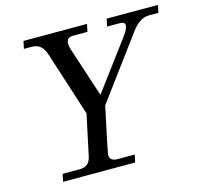

<svg xmlns="http://www.w3.org/2000/svg" viewBox="-106 -847 1004 961"><g transform="rotate(-15 396.5 -366.0)"><path d="M478.5 0H105L113.3 -39.1H202.6Q251.5 -39.1 261.7 -87.9L307.1 -300.3L199.2 -635.3Q180.7 -693.4 129.4 -693.4H87.9L96.2 -732.4H425.3L417 -693.4H343.3Q308.1 -693.4 308.1 -661.1Q308.1 -647.9 314 -629.4L398.4 -372.1L586.9 -625Q611.3 -659.2 611.3 -675.8Q611.3 -693.4 585.4 -693.4H519L527.3 -732.4H793L784.7 -693.4H735.8Q687 -693.4 645 -635.3L407.7 -314.9Q357.4 -79.6 357.4 -72.3Q357.4 -39.1 397.9 -39.1H486.8Z"/></g></svg>

Font: Munson
Style: Italic
Weight: 400
Italic angle: -12°
Designer: Paul James MIller
Foundry: High-Logic / Made with FontCreator
Version: Version 2.10;May 5, 2019;FontCreator 11.5.0.2430 64-bit